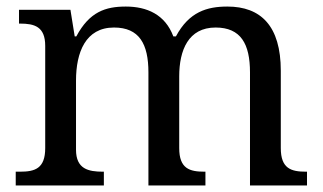

<svg xmlns="http://www.w3.org/2000/svg" viewBox="-20 -566 985 586"><path d="M28 0H297V-42H294C250 -42 212 -50 212 -109V-320C212 -406 241 -482 328 -482C405 -482 433 -432 433 -345V0H607V-42H604C559 -42 527 -51 527 -114V-333C527 -413 555 -482 638 -482C715 -482 743 -432 743 -345V0H917V-42H914C869 -42 837 -51 837 -114V-350C837 -487 776 -546 674 -546C612 -546 557 -530 517 -455H509C484 -522 428 -546 364 -546C302 -546 253 -530 213 -455H208L195 -536H38V-494H41C85 -494 118 -485 118 -426V-114C118 -51 86 -42 41 -42H28Z"/></svg>

Font: Noto Serif Thai
Style: Regular
Weight: 400
Designer: Monotype Design Team
Foundry: Monotype Imaging Inc.
Version: Version 1.901